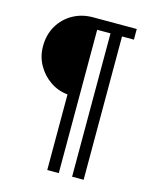

<svg xmlns="http://www.w3.org/2000/svg" viewBox="-125 -774 850 1030"><g transform="rotate(15 300.0 -258.5)"><path d="M237 169V-251Q183 -256 139 -286.5Q95 -317 69 -364Q43 -411 43 -467Q43 -532 72.5 -581.5Q102 -631 151.5 -658.5Q201 -686 262 -686H505V-627H439V169H375V-627H301V169Z"/></g></svg>

Font: Chivo Mono
Style: Regular
Weight: 400
Monospace: yes
Designer: Hector Gatti
Foundry: Omnibus-Type
Version: Version 1.008; ttfautohint (v1.8.4.7-5d5b)